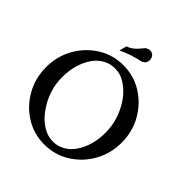

<svg xmlns="http://www.w3.org/2000/svg" viewBox="-206 -885 1032 1032"><g transform="rotate(45 309.5 -369.0)"><path d="M297.4 11.7Q217.3 11.7 152.1 -29.3Q86.9 -70.3 48.6 -138.7Q10.3 -207 10.3 -289.6Q10.3 -372.1 48.6 -440.2Q86.9 -508.3 152.1 -549.6Q217.3 -590.8 297.4 -590.8Q377.4 -590.8 442.9 -549.6Q508.3 -508.3 546.6 -440.2Q585 -372.1 585 -289.6Q585 -207 546.6 -138.7Q508.3 -70.3 442.9 -29.3Q377.4 11.7 297.4 11.7ZM317.9 -32.2Q333.5 -32.2 349.6 -35.2Q406.2 -50.3 439 -99.1Q485.8 -168 485.8 -266.6Q485.4 -361.8 432.6 -444.8Q398.9 -497.6 349.6 -526.9Q316.4 -546.9 277.8 -546.9Q262.2 -546.9 245.1 -543.5Q188.5 -528.3 155.8 -479Q109.4 -409.7 109.4 -311.5Q109.4 -218.3 162.1 -136.2Q196.3 -82.5 244.6 -53.2Q279.3 -32.2 317.9 -32.2ZM225.6 -631.8 237.3 -673.8Q245.1 -676.8 246.3 -677.5Q247.6 -678.2 249 -678.2Q271 -688.5 288.3 -707.3Q305.7 -726.1 310.5 -733.2Q315.4 -740.2 327.6 -745.6Q335 -748.5 342.3 -748.5Q367.7 -748.5 376.5 -722.7Q378.4 -716.3 378.4 -710Q378.4 -686 356 -675.8L350.6 -673.3Q291.5 -660.6 251 -642.6Z"/></g></svg>

Font: Quaaykop
Style: Medium
Weight: 500
Designer: Tup Wanders
Foundry: Free font, DO NOT SELL
Version: Version 1.00;July 31, 2023;FontCreator 11.5.0.2430 64-bit